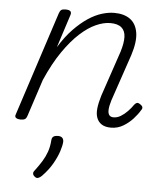

<svg xmlns="http://www.w3.org/2000/svg" viewBox="-55 -567 757 896"><g transform="rotate(5 323.0 -119.5)"><path d="M475 16Q448 16 431.5 5.5Q415 -5 408 -24Q401 -43 404 -69Q407 -95 417 -128L489 -341Q502 -383 501 -411.5Q500 -440 482.5 -455Q465 -470 430 -470Q399 -470 363 -454Q327 -438 289 -403.5Q251 -369 212.5 -313.5Q174 -258 139 -178L82 -4Q79 6 72.5 10.5Q66 15 51 15Q39 15 31 10Q23 5 27 -6L186 -494Q190 -506 196 -510.5Q202 -515 216 -515Q233 -515 239 -509Q245 -503 241 -491L191 -336Q222 -387 256 -422Q290 -457 322.5 -478.5Q355 -500 386 -509.5Q417 -519 444 -519Q490 -519 518.5 -498.5Q547 -478 554 -436Q561 -394 540 -329L466 -111Q458 -85 457 -67.5Q456 -50 462.5 -41.5Q469 -33 483 -33Q500 -33 516.5 -43Q533 -53 548 -68.5Q563 -84 573 -99Q578 -106 584.5 -109Q591 -112 601 -105Q612 -98 613 -91Q614 -84 608 -77Q597 -58 577.5 -36.5Q558 -15 532 0.5Q506 16 475 16ZM141 275Q133 269 132 261.5Q131 254 138 246Q157 221 170.5 199Q184 177 192.5 153Q201 129 203 99Q204 86 211.5 81Q219 76 232 76Q246 76 252.5 82.5Q259 89 259 101Q258 119 249 146.5Q240 174 222 205.5Q204 237 174 268Q166 276 157.5 279Q149 282 141 275Z"/></g></svg>

Font: Playwrite CU ExtraLight
Style: Regular
Weight: 250
Designer: Veronika Burian, José Scaglione
Foundry: TypeTogether
Version: Version 1.002